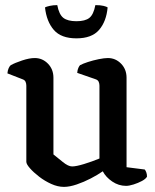

<svg xmlns="http://www.w3.org/2000/svg" viewBox="-20 -727 608 751"><path d="M230 4Q206 4 180.5 -7.5Q155 -19 133 -36Q111 -53 97 -69Q83 -85 83 -94V-392Q83 -400 80 -407Q77 -414 68 -417L9 -440Q10 -452 14 -460.5Q18 -469 22 -472Q38 -481 66.5 -490.5Q95 -500 116 -500Q146 -500 167.5 -478Q189 -456 189 -423V-123Q204 -111 225.5 -93.5Q247 -76 262 -76Q278 -76 309 -85.5Q340 -95 369 -107V-392Q369 -400 366 -407Q363 -414 354 -417L282 -442Q283 -454 286.5 -461.5Q290 -469 293 -472Q304 -478 324 -484.5Q344 -491 366 -495.5Q388 -500 402 -500Q432 -500 453.5 -478Q475 -456 475 -423V-73L546 -64Q549 -61 552 -53.5Q555 -46 555 -36Q550 -27 535 -19Q520 -11 502.5 -5.5Q485 0 473 0Q444 0 419 -17Q394 -34 382 -57Q362 -43 335 -29Q308 -15 280 -5.5Q252 4 230 4ZM279 -577Q219 -577 190.5 -610Q162 -643 156 -698Q161 -701 174.5 -704Q188 -707 204 -707Q211 -670 228 -657Q245 -644 279 -644Q313 -644 329.5 -657Q346 -670 353 -707Q373 -707 385 -704Q397 -701 401 -698Q396 -643 367.5 -610Q339 -577 279 -577Z"/></svg>

Font: Texturina 72pt SemiBold
Style: Regular
Weight: 600
Designer: Guillermo Torres Carreño
Foundry: Omnibus-Type
Version: Version 1.002; ttfautohint (v1.8.3)